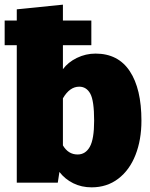

<svg xmlns="http://www.w3.org/2000/svg" viewBox="-20 -784 644 824"><path d="M587 -266Q587 -184 561.5 -119Q536 -54 487.5 -17Q439 20 373 20Q330 20 294.5 2.5Q259 -15 235 -46L228 0H52V-590H0V-696H52V-744L250 -764V-696H372V-590H250V-487Q272 -517 310 -535.5Q348 -554 390 -554Q487 -554 537 -478.5Q587 -403 587 -266ZM384 -266Q384 -352 367.5 -382Q351 -412 320 -412Q279 -412 250 -362V-160Q273 -121 313 -121Q347 -121 365.5 -154Q384 -187 384 -266Z"/></svg>

Font: FiraGO Heavy
Style: Regular
Weight: 900
Designer: bBox Type
Foundry: bBox Type GmbH
Version: Version 1.001